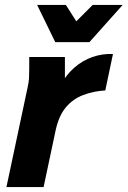

<svg xmlns="http://www.w3.org/2000/svg" viewBox="-20 -755 515 775"><path d="M6 0 91 -400Q96 -421 97 -437.5Q98 -454 98 -476V-525H242V-399L223 -409Q246 -452 279.5 -481.5Q313 -511 353.5 -525Q394 -539 436 -537L405 -390Q357 -387 316 -371.5Q275 -356 246.5 -322.5Q218 -289 205 -231L156 0ZM130 -735H246L288 -669L354 -735H475L341 -585H203Z"/></svg>

Font: Radio Canada
Style: Italic
Weight: 400
Italic angle: -12°
Designer: Charles Daoud, Etienne Aubert Bonn, Alexandre Saumier Demers, Jacques Le Bailly
Foundry: Radio-Canada
Version: Version 2.104;gftools[0.9.28.dev5+ged2979d]